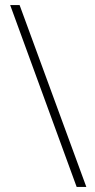

<svg xmlns="http://www.w3.org/2000/svg" viewBox="-20 -734 375 754"><path d="M57 -714 319 0H281L20 -714Z"/></svg>

Font: Noto Sans Khmer Condensed ExtraLight
Style: Regular
Weight: 200
Width: 3
Designer: Danh Hong and the Monotype Design Team
Foundry: Monotype Imaging Inc.
Version: Version 2.004; ttfautohint (v1.8.4.7-5d5b)